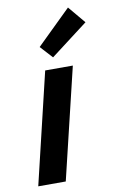

<svg xmlns="http://www.w3.org/2000/svg" viewBox="-89 -842 543 891"><g transform="rotate(-10 182.5 -396.5)"><path d="M17.2 0 142.2 -524H272.5L146.8 0ZM188.8 -577.5 135.8 -635.5 297 -793.2 365.2 -711.8Z"/></g></svg>

Font: Ubuntu Sans
Style: Italic
Weight: 400
Italic angle: -13.5°
Designer: Dalton Maag Ltd
Foundry: Dalton Maag Ltd
Version: Version 1.006